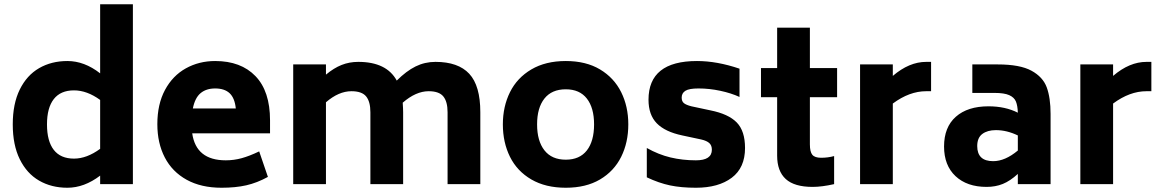

<svg xmlns="http://www.w3.org/2000/svg" viewBox="-20 -866 5465 903"><path d="M605 -846V0H451V-40Q376 17 297 17Q222 17 164 -16.5Q106 -50 73 -117Q40 -184 40 -281Q40 -378 73 -445Q106 -512 164 -545.5Q222 -579 297 -579Q377 -579 451 -521V-846ZM451 -166V-396Q389 -441 328 -441Q265 -441 233 -400Q201 -359 201 -281Q201 -202 233 -161Q265 -120 328 -120Q388 -120 451 -166Z M1042 -112Q1080 -112 1116.5 -122Q1153 -132 1199 -154L1240 -34Q1189 -6 1138.5 5.5Q1088 17 1022 17Q926 17 858 -20.5Q790 -58 755 -125.5Q720 -193 720 -282Q720 -376 756 -443Q792 -510 854 -544.5Q916 -579 992 -579Q1113 -579 1181.5 -508Q1250 -437 1250 -300V-239H884Q902 -112 1042 -112ZM887 -356H1089Q1084 -405 1060 -427.5Q1036 -450 992 -450Q950 -450 923.5 -428Q897 -406 887 -356Z M2239 -338V0H2085V-338Q2085 -388 2065 -412.5Q2045 -437 1996 -437Q1936 -437 1874 -383Q1876 -355 1876 -338V0H1722V-338Q1722 -388 1702 -412.5Q1682 -437 1633 -437Q1573 -437 1513 -385V0H1359V-563H1513V-515Q1550 -546 1586.5 -560.5Q1623 -575 1665 -575Q1798 -575 1846 -487Q1891 -532 1934.5 -553.5Q1978 -575 2028 -575Q2135 -575 2187 -519Q2239 -463 2239 -338Z M2345 -281Q2345 -365 2378.5 -432.5Q2412 -500 2479 -539.5Q2546 -579 2641 -579Q2736 -579 2802 -539.5Q2868 -500 2901.5 -432.5Q2935 -365 2935 -281Q2935 -196 2901.5 -128.5Q2868 -61 2802 -22Q2736 17 2641 17Q2546 17 2479 -22Q2412 -61 2378.5 -128.5Q2345 -196 2345 -281ZM2774 -281Q2774 -359 2740 -402.5Q2706 -446 2641 -446Q2575 -446 2540.5 -402.5Q2506 -359 2506 -281Q2506 -203 2540.5 -159Q2575 -115 2641 -115Q2706 -115 2740 -158.5Q2774 -202 2774 -281Z M3022 -32V-170Q3077 -139 3133.5 -125.5Q3190 -112 3253 -112Q3328 -112 3328 -162Q3328 -182 3316 -193Q3304 -204 3278 -210L3189 -229Q3108 -246 3069 -286Q3030 -326 3030 -397Q3030 -579 3258 -579Q3352 -579 3458 -543V-410Q3419 -428 3367.5 -439Q3316 -450 3265 -450Q3221 -450 3203.5 -439Q3186 -428 3186 -407Q3186 -389 3197 -380.5Q3208 -372 3232 -366L3321 -347Q3406 -330 3445 -290Q3484 -250 3484 -170Q3484 -77 3421.5 -30Q3359 17 3253 17Q3184 17 3131.5 6Q3079 -5 3022 -32Z M3789 -409V-187Q3789 -152 3800.5 -138Q3812 -124 3842 -124Q3874 -124 3903 -132V0Q3845 13 3802 13Q3716 13 3675.5 -24Q3635 -61 3635 -134V-409H3559V-546H3635V-736H3789V-546H3917V-409Z M4359 -575V-437H4336Q4257 -437 4179 -379V0H4025V-563H4179V-509Q4256 -575 4336 -575Z M4921 -330V0H4767V-48Q4731 -15 4696.5 -1Q4662 13 4620 13Q4528 13 4474 -37.5Q4420 -88 4420 -177Q4420 -268 4475.5 -317Q4531 -366 4629 -366Q4708 -366 4767 -336Q4766 -369 4758 -388.5Q4750 -408 4726.5 -418.5Q4703 -429 4657 -429H4553V-563H4672Q4777 -563 4831 -533.5Q4885 -504 4903 -455Q4921 -406 4921 -330ZM4767 -158V-229Q4715 -254 4664 -254Q4624 -254 4600 -236Q4576 -218 4576 -179Q4576 -108 4651 -108Q4707 -108 4767 -158Z M5395 -575V-437H5372Q5293 -437 5215 -379V0H5061V-563H5215V-509Q5292 -575 5372 -575Z"/></svg>

Font: Biryani ExtraBold
Style: Regular
Weight: 800
Designer: Dan Reynolds and Mathieu Reguer
Foundry: Dan Reynolds and Mathieu Reguer
Version: Version 1.004; ttfautohint (v1.1) -l 5 -r 5 -G 72 -x 0 -D la